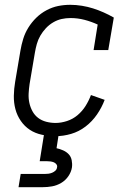

<svg xmlns="http://www.w3.org/2000/svg" viewBox="-20 -558 540 798"><path d="M211 8Q182 8 154 2Q126 -4 104 -18.5Q82 -33 66.5 -55.5Q51 -78 44 -104.5Q37 -131 37.5 -160Q38 -189 43 -218L65 -348Q69 -372 76.5 -396.5Q84 -421 98 -443.5Q112 -466 131 -484.5Q150 -503 173.5 -515.5Q197 -528 221.5 -533Q246 -538 272 -538Q296 -538 320.5 -534Q345 -530 367 -523Q389 -516 410.5 -506.5Q432 -497 453 -485L430 -350H369L386 -456Q360 -468 331.5 -475.5Q303 -483 273 -483Q254 -483 236 -479Q218 -475 201 -465Q184 -455 170.5 -440.5Q157 -426 147.5 -409.5Q138 -393 133 -375Q128 -357 125 -339L103 -209Q100 -189 99 -169Q98 -149 102 -130.5Q106 -112 115 -95.5Q124 -79 138.5 -68Q153 -57 172 -52Q191 -47 211 -47Q234 -47 258.5 -55Q283 -63 302.5 -79.5Q322 -96 335.5 -117.5Q349 -139 358 -163L415 -143Q403 -111 383 -82Q363 -53 335.5 -32Q308 -11 275.5 -1.5Q243 8 211 8ZM57 220 66 165H166Q174 165 181.5 164Q189 163 196.5 160Q204 157 210 151.5Q216 146 217 138Q219 131 214.5 125Q210 119 203.5 116.5Q197 114 190 113Q183 112 175 112H145L163 0H224L215 58Q229 61 242.5 67Q256 73 265.5 83Q275 93 278 108Q281 123 279 138Q276 157 264 174.5Q252 192 234 202.5Q216 213 196.5 216.5Q177 220 157 220Z"/></svg>

Font: Iosevka Slab Light
Style: Italic
Weight: 300
Italic angle: -9°
Monospace: yes
Designer: Belleve Invis
Foundry: Belleve Invis
Version: Version 11.1.1; ttfautohint (v1.8.3)